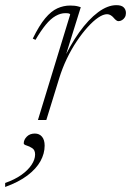

<svg xmlns="http://www.w3.org/2000/svg" viewBox="-99 -465 508 744"><path d="M173 -409Q171.5 -412 167 -413Q162.5 -414 154 -414Q135.5 -414 116.2 -403Q97 -392 78 -368.8Q59 -345.5 38.5 -310.5L28 -315.5Q53 -366.5 76.2 -394.2Q99.5 -422 123.5 -432.8Q147.5 -443.5 172.5 -443.5Q181 -443.5 189 -442.8Q197 -442 203.5 -440.2Q210 -438.5 214 -437L146.5 -220.5H140.5Q172 -289.5 208 -339.8Q244 -390 281 -417.5Q318 -445 352 -445Q371.5 -445 380.2 -436.5Q389 -428 389 -414.5Q389 -405 384.8 -398Q380.5 -391 373.8 -387Q367 -383 360 -383Q355.5 -383 350.8 -386.8Q346 -390.5 341.5 -396Q337 -401.5 330.2 -405.8Q323.5 -410 316 -410Q301 -410 281.5 -396.8Q262 -383.5 240.8 -360Q219.5 -336.5 198.5 -305.2Q177.5 -274 160 -237.5Q142.5 -201 130.5 -162L80.5 0H48ZM-7 90.5Q-7 76.5 4.8 64.5Q16.5 52.5 36 52.5Q53.5 52.5 63.8 64.8Q74 77 74 99.5Q74 130 57.8 159.5Q41.5 189 7.5 214.8Q-26.5 240.5 -79 259.5V244Q-42 231 -16.2 212.8Q9.5 194.5 23.2 173.8Q37 153 37 133.5Q37 116.5 26 109.2Q15 102 4 98.8Q-7 95.5 -7 90.5Z"/></svg>

Font: Newsreader 24pt ExtraLight
Style: Italic
Weight: 250
Italic angle: -17°
Designer: Hugues Gentile
Foundry: Production Type
Version: Version 1.003